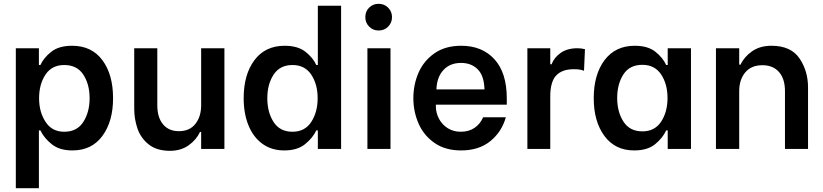

<svg xmlns="http://www.w3.org/2000/svg" viewBox="-20 -781 4317 1007"><path d="M63 -528H184V-440H192Q209 -478 249 -509.5Q289 -541 358 -541Q461 -541 517 -465.5Q573 -390 573 -266Q573 -144 517 -68Q461 8 360 8Q292 8 251.5 -24.5Q211 -57 192 -97H184V206H63ZM219 -142Q252 -90 317 -90Q384 -90 417 -141.5Q450 -193 450 -266Q450 -339 417 -389.5Q384 -440 317 -440Q252 -440 218.5 -389.5Q185 -339 185 -266Q185 -193 219 -142Z M684 -528H805V-229Q805 -165 835 -129Q865 -93 918 -93Q975 -93 1005 -131.5Q1035 -170 1035 -229V-528H1157V0H1035V-89H1029Q1010 -48 969.5 -19Q929 10 871 10Q802 10 760 -23.5Q718 -57 701 -107Q684 -157 684 -210Z M1258 -266Q1258 -390 1314.5 -465.5Q1371 -541 1473 -541Q1542 -541 1582 -509.5Q1622 -478 1639 -440H1647V-751H1769V0H1647V-97H1639Q1620 -57 1579.5 -24.5Q1539 8 1471 8Q1404 8 1356 -27Q1308 -62 1283 -124Q1258 -186 1258 -266ZM1382 -266Q1382 -192 1415 -141Q1448 -90 1514 -90Q1579 -90 1612.5 -141.5Q1646 -193 1646 -266Q1646 -339 1612.5 -389.5Q1579 -440 1514 -440Q1448 -440 1415 -389.5Q1382 -339 1382 -266Z M1907 -528H2028V0H1907ZM1916 -741Q1936 -761 1966 -761Q1996 -761 2016 -740.5Q2036 -720 2036 -691Q2036 -662 2016 -641.5Q1996 -621 1966 -621Q1936 -621 1916 -641.5Q1896 -662 1896 -691Q1896 -721 1916 -741Z M2148 -266Q2148 -338 2175.5 -400.5Q2203 -463 2259.5 -502Q2316 -541 2399 -541Q2509 -541 2573.5 -470Q2638 -399 2638 -265V-232H2266V-224Q2266 -189 2282.5 -158Q2299 -127 2328.5 -108.5Q2358 -90 2396 -90Q2439 -90 2469 -110.5Q2499 -131 2514 -166H2633Q2612 -90 2552 -41Q2492 8 2398 8Q2316 8 2259.5 -31Q2203 -70 2175.5 -132.5Q2148 -195 2148 -266ZM2269 -312H2521Q2519 -384 2485.5 -417.5Q2452 -451 2398 -451Q2340 -451 2305.5 -413.5Q2271 -376 2269 -312Z M2746 -528H2866V-444H2873Q2886 -479 2920.5 -503.5Q2955 -528 3009 -528Q3028 -528 3048 -523L3043 -410Q3028 -415 3017 -416.5Q3006 -418 2989 -418Q2928 -418 2897 -385Q2866 -352 2866 -275V0H2746Z M3151 -466Q3208 -541 3309 -541Q3378 -541 3417.5 -509.5Q3457 -478 3474 -440H3482V-528H3604V0H3482V-97H3474Q3455 -56 3415 -24Q3375 8 3306 8Q3206 8 3150 -68Q3094 -144 3094 -266Q3094 -390 3151 -466ZM3217 -267Q3217 -194 3250 -143Q3283 -92 3349 -92Q3414 -92 3447.5 -143Q3481 -194 3481 -267Q3481 -340 3447.5 -390.5Q3414 -441 3349 -441Q3282 -441 3249.5 -390.5Q3217 -340 3217 -267Z M3735 -528H3857V-442H3864Q3883 -483 3924.5 -512Q3966 -541 4026 -541Q4128 -541 4173 -475Q4218 -409 4218 -322V0H4097V-303Q4097 -368 4065.5 -403.5Q4034 -439 3979 -439Q3920 -439 3888.5 -401Q3857 -363 3857 -303V0H3735Z"/></svg>

Font: Lopes Sans SemiBold
Style: Regular
Weight: 600
Designer: Gabriel Lam, Diego Maldonado
Foundry: TypeRant, Foresti Design
Version: Version 4.000